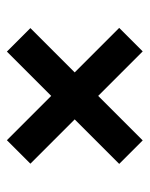

<svg xmlns="http://www.w3.org/2000/svg" viewBox="40 -633 426 546"><g transform="rotate(-90 253.0 -360.0)"><path d="M379.9 -167.2 253.3 -293.8 126.7 -167.2 59.9 -234 186.5 -360.6 60.5 -486.6 127.3 -553.4 253.3 -427.4 379.3 -553.4 446.1 -486.6 320.1 -360.6 446.7 -234Z"/></g></svg>

Font: Manrope
Style: Regular
Weight: 400
Designer: Mikhail Sharanda
Foundry: Mikhail Sharanda
Version: Version 4.503